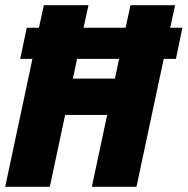

<svg xmlns="http://www.w3.org/2000/svg" viewBox="-28 -720 723 740"><path d="M-8 0 97 -493H50L75 -613H122L141 -700H313L294 -613H456L475 -700H647L628 -613H675L650 -493H603L498 0H326L385 -277H223L164 0ZM253 -417H415L431 -493H269Z"/></svg>

Font: Red Hat Mono
Style: Bold Italic
Weight: 700
Italic angle: -12°
Monospace: yes
Designer: Pentagram, MCKL
Foundry: Pentagram, MCKL
Version: Version 1.023; ttfautohint (v1.8.3)